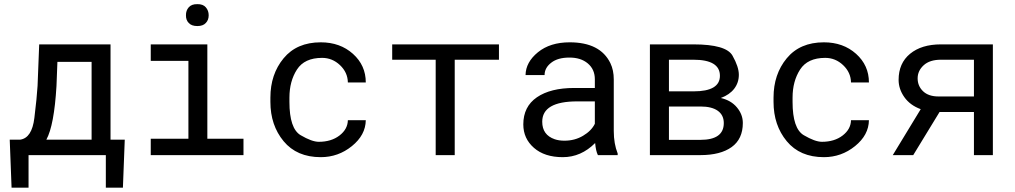

<svg xmlns="http://www.w3.org/2000/svg" viewBox="-20 -740 4841 916"><path d="M417 -73.7V-444.8H253.9L249.5 -330.1Q238.3 -141.6 201.2 -73.7ZM507.3 -528.3V-73.7H575.2L566.4 155.3H484.9V0H116.2V155.3H35.2L26.4 -73.7H76.2Q132.3 -81.5 144 -177.5Q155.8 -273.4 159.2 -330.1L167 -528.3Z M867.2 -667Q866.7 -689.5 880.4 -705.1Q894 -720.7 921.4 -720.2Q948.7 -720.7 961.9 -705.1Q975.6 -689.5 975.6 -667Q975.6 -644.5 961.9 -630.4Q948.7 -615.7 921.4 -615.7Q894 -615.7 880.4 -630.4Q866.7 -644.5 867.2 -667ZM699.2 -528.3H969.2V-78.1H1141.6V0H699.2V-78.1H878.9V-449.7H699.2Z M1501 -63.5Q1560.5 -63.5 1599.6 -93.5Q1638.7 -123.5 1639.6 -166.5H1725.1Q1724.1 -95.7 1658.9 -43Q1593.8 9.8 1510.3 9.8Q1396 9.8 1333 -66.4Q1270 -142.6 1270 -253.9V-274.4Q1270 -385.7 1333 -461.9Q1396 -538.1 1510.3 -538.1Q1602.5 -538.1 1663.8 -483.2Q1725.1 -428.2 1725.1 -346.7H1639.6Q1638.7 -394.5 1602.1 -429.2Q1565.4 -463.9 1516.6 -463.9Q1432.6 -463.9 1396.7 -408.2Q1360.8 -352.5 1360.8 -274.4V-253.9Q1360.8 -126.5 1414.3 -95Q1467.8 -63.5 1501 -63.5Z M2360.4 -455.1H2149.4V0H2058.6V-455.1H1851.1V-528.3H2360.4Z M2733.9 -256.3Q2566.9 -256.3 2566.9 -159.2Q2566.9 -96.2 2626.5 -75.7Q2646.5 -68.8 2672.9 -68.8Q2722.2 -68.8 2761.7 -92.3Q2801.3 -115.7 2817.9 -149.4V-256.3ZM2819.3 -57.6Q2752 9.8 2665 9.8Q2578.1 9.8 2527.3 -34.7Q2476.6 -79.1 2476.6 -146.5Q2476.6 -231.4 2541.5 -275.9Q2606.4 -320.3 2719.2 -320.3H2817.9V-361.8Q2817.9 -409.2 2784.2 -437.5Q2750.5 -465.8 2695.8 -465.3Q2641.1 -465.3 2609.9 -440.9Q2578.1 -416.5 2578.1 -381.8H2487.3Q2488.3 -443.4 2546.4 -490.7Q2604.5 -538.1 2697.8 -538.1Q2843.8 -538.1 2892.1 -438.5Q2908.2 -405.3 2908.2 -360.8V-115.2Q2908.2 -54.2 2926.8 -7.8V0H2832.5Q2822.8 -18.6 2819.3 -57.6Z M3414.6 -378.4Q3414.6 -455.1 3288.1 -455.1H3171.4V-304.2H3289.1Q3414.6 -304.2 3414.6 -378.4ZM3321.8 -72.8Q3433.1 -72.8 3433.1 -152.8Q3433.1 -190.9 3404.5 -211.4Q3376 -231.9 3321.8 -231.9H3171.4V-72.8ZM3080.6 0V-528.3H3288.1Q3444.3 -528.3 3474.6 -474.6Q3504.9 -420.9 3504.9 -383.3Q3504.9 -345.7 3482.9 -316.9Q3460.9 -288.1 3418.9 -272.5Q3467.8 -261.2 3495.8 -227.5Q3523.9 -193.8 3523.9 -153.3Q3523.9 -76.7 3470.5 -38.3Q3417 0 3321.8 0Z M3901.4 -63.5Q3960.9 -63.5 4000 -93.5Q4039.1 -123.5 4040 -166.5H4125.5Q4124.5 -95.7 4059.3 -43Q3994.1 9.8 3910.6 9.8Q3796.4 9.8 3733.4 -66.4Q3670.4 -142.6 3670.4 -253.9V-274.4Q3670.4 -385.7 3733.4 -461.9Q3796.4 -538.1 3910.6 -538.1Q4002.9 -538.1 4064.2 -483.2Q4125.5 -428.2 4125.5 -346.7H4040Q4039.1 -394.5 4002.4 -429.2Q3965.8 -463.9 3917 -463.9Q3833 -463.9 3797.1 -408.2Q3761.2 -352.5 3761.2 -274.4V-253.9Q3761.2 -126.5 3814.7 -95Q3868.2 -63.5 3901.4 -63.5Z M4457.5 -279.8H4626.5V-455.1H4468.8Q4415.5 -455.1 4386.7 -428.7Q4357.9 -402.3 4357.9 -366.2Q4357.9 -329.6 4383.8 -304.7Q4409.7 -279.8 4457.5 -279.8ZM4716.8 -528.3V0H4626.5V-205.6H4462.4L4336.9 0H4239.3L4372.6 -219.2Q4321.8 -237.8 4294.4 -276.6Q4267.1 -315.4 4267.1 -358.9Q4267.1 -438.5 4321.8 -483.4Q4376.5 -528.3 4468.8 -528.3Z"/></svg>

Font: RobotoMono-Regular
Style: Regular
Weight: 400
Designer: Google
Version: Version 2.000985; 2015; ttfautohint (v1.3)